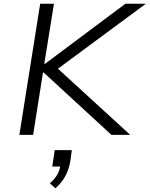

<svg xmlns="http://www.w3.org/2000/svg" viewBox="-20 -725 804 1032"><path d="M84 0 196 -705H270L218 -382H222L654 -705H764L273 -342L266 -379L680 0H579L215 -335H211L158 0ZM278 287 248 260Q275 237 288.5 212.5Q302 188 305 160L316 170H261L274 82H366L357 147Q349 189 330 223.5Q311 258 278 287Z"/></svg>

Font: Nunito Sans 7pt SemiExpanded Light
Style: Italic
Weight: 300
Width: 6
Italic angle: -9°
Designer: Vernon Adams
Foundry: Vernon Adams
Version: Version 3.101;gftools[0.9.27]